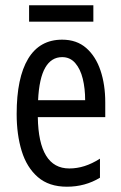

<svg xmlns="http://www.w3.org/2000/svg" viewBox="-20 -696 458 726"><path d="M215 -546Q270 -546 306 -514.5Q342 -483 360 -429.5Q378 -376 378 -309V-253H123Q126 -59 242 -59Q271 -59 299.5 -68Q328 -77 358 -96V-24Q302 10 233 10Q165 10 123 -26.5Q81 -63 62 -125Q43 -187 43 -265Q43 -402 86.5 -474Q130 -546 215 -546ZM215 -480Q174 -480 151 -440Q128 -400 124 -317H302Q302 -361 293 -398Q284 -435 264.5 -457.5Q245 -480 215 -480ZM333 -676V-614H90V-676Z"/></svg>

Font: Noto Sans ExtraCondensed
Style: Regular
Weight: 400
Width: 2
Designer: Monotype Design Team
Foundry: Monotype Imaging Inc.
Version: Version 2.013; ttfautohint (v1.8.4.7-5d5b)